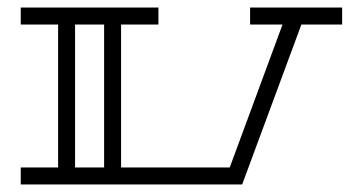

<svg xmlns="http://www.w3.org/2000/svg" viewBox="-20 -489 934 509"><path d="M643 -469H887V-424H779L622 0H35V-45H134V-424H35V-469H400V-424H301V-45H589L729 -424H643ZM256 -424H179V-45H256Z"/></svg>

Font: Geostar
Style: Regular
Weight: 400
Designer: Joe Prince
Foundry: Joe Prince
Version: Version 1.002